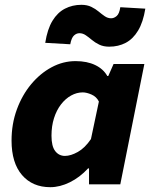

<svg xmlns="http://www.w3.org/2000/svg" viewBox="-20 -766 640 798"><path d="M189 12Q115 12 71.5 -38.5Q28 -89 28 -182Q28 -251 50 -311Q72 -371 109.5 -416Q147 -461 194.5 -486.5Q242 -512 294 -512Q342 -512 376 -495.5Q410 -479 426 -450H430L452 -500H580L480 0H350V-66H346Q312 -29 270.5 -8.5Q229 12 189 12ZM250 -118Q274 -118 303.5 -134.5Q333 -151 358 -188L391 -344Q381 -364 360.5 -373Q340 -382 324 -382Q299 -382 275.5 -369Q252 -356 233.5 -332Q215 -308 204.5 -275Q194 -242 194 -202Q194 -158 209.5 -138Q225 -118 250 -118ZM434 -572Q410 -572 392.5 -580.5Q375 -589 362 -600Q349 -611 336.5 -619.5Q324 -628 310 -628Q298 -628 287.5 -618.5Q277 -609 272 -582L168 -588Q177 -645 198 -679.5Q219 -714 250 -730Q281 -746 318 -746Q342 -746 359.5 -737.5Q377 -729 390 -718Q403 -707 415.5 -698.5Q428 -690 442 -690Q454 -690 465 -699.5Q476 -709 480 -736L584 -730Q575 -674 554 -639Q533 -604 502.5 -588Q472 -572 434 -572Z"/></svg>

Font: Source Code Pro ExtraLight Black
Style: Italic
Weight: 900
Italic angle: -11°
Monospace: yes
Version: Version 1.016;hotconv 1.0.116;makeotfexe 2.5.65601